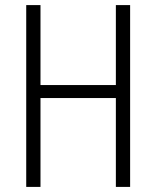

<svg xmlns="http://www.w3.org/2000/svg" viewBox="-20 -800 614 754"><path d="M491 -66V-780H435V-466H139V-780H83V-66H139V-415H435V-66Z"/></svg>

Font: Noto Sans Malayalam UI Condensed Light
Style: Regular
Weight: 300
Width: 3
Designer: Jelle Bosma - Monotype Design Team
Foundry: Monotype Imaging Inc.
Version: Version 2.104